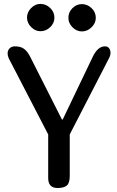

<svg xmlns="http://www.w3.org/2000/svg" viewBox="-20 -941 587 961"><path d="M268.1 0Q221.2 0 221.2 -49.8V-268.1L23.9 -648.9Q18.1 -662.6 18.1 -673.8Q18.1 -689 28.1 -699Q38.1 -709 54.2 -709Q67.4 -709 78.1 -706.5Q88.9 -704.1 98.1 -698Q107.4 -691.9 115.5 -681.9Q123.5 -671.9 130.9 -657.2L290 -342.8H293.9L443.8 -655.8Q469.2 -709 504.9 -709Q519 -709 526.1 -699.5Q533.2 -689.9 533.2 -675.8Q533.2 -666 527.8 -653.8L329.1 -268.1V-60.1Q329.1 -25.4 314.7 -12.7Q300.3 0 268.1 0ZM322.3 -851.6Q322.3 -879.9 342.5 -900.1Q362.8 -920.4 390.1 -920.4Q417.5 -920.4 438.5 -900.1Q459.5 -879.9 459.5 -851.6Q459.5 -825.2 438.2 -804.4Q417 -783.7 390.1 -783.7Q363.3 -783.7 342.8 -804.4Q322.3 -825.2 322.3 -851.6ZM115.2 -852.5Q115.2 -879.9 135.7 -900.6Q156.2 -921.4 182.1 -921.4Q210.4 -921.4 231.4 -900.9Q252.4 -880.4 252.4 -852.5Q252.4 -825.7 231.4 -805.2Q210.4 -784.7 182.1 -784.7Q156.7 -784.7 136 -805.4Q115.2 -826.2 115.2 -852.5Z"/></svg>

Font: Marmelad
Style: Regular
Weight: 400
Designer: Manvel Shmavonyan
Foundry: Cyreal (www.cyreal.org)
Version: Version 1.000